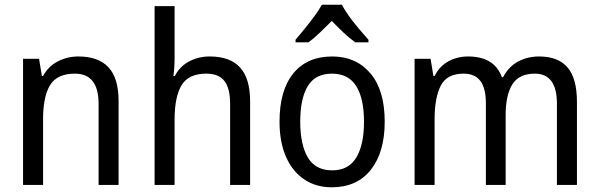

<svg xmlns="http://www.w3.org/2000/svg" viewBox="-20 -786 2546 816"><path d="M313 -546Q398 -546 441 -500Q484 -454 484 -355V0H399V-345Q399 -473 298 -473Q223 -473 193 -424.5Q163 -376 163 -278V0H78V-536H146L158 -463H163Q186 -505 226.5 -525.5Q267 -546 313 -546Z M722 -540Q722 -498 717 -463H723Q744 -504 784 -525Q824 -546 871 -546Q958 -546 1000.5 -499Q1043 -452 1043 -355V0H958V-345Q958 -410 934 -441.5Q910 -473 857 -473Q781 -473 751.5 -423.5Q722 -374 722 -278V0H637V-760H722Z M1615 -269Q1615 -139 1556 -64.5Q1497 10 1390 10Q1323 10 1273 -23.5Q1223 -57 1195.5 -119.5Q1168 -182 1168 -269Q1168 -402 1226.5 -474Q1285 -546 1392 -546Q1493 -546 1554 -474.5Q1615 -403 1615 -269ZM1256 -269Q1256 -171 1288.5 -116.5Q1321 -62 1392 -62Q1461 -62 1494 -116Q1527 -170 1527 -269Q1527 -367 1494 -420Q1461 -473 1391 -473Q1320 -473 1288 -420Q1256 -367 1256 -269ZM1433 -766Q1444 -744 1464 -716.5Q1484 -689 1506 -663Q1528 -637 1546 -617V-606H1490Q1466 -623 1440.5 -647Q1415 -671 1390 -697Q1364 -671 1339 -647Q1314 -623 1291 -606H1236V-617Q1254 -638 1275.5 -664.5Q1297 -691 1316.5 -717.5Q1336 -744 1348 -766Z M2271 -546Q2352 -546 2392 -499.5Q2432 -453 2432 -353V0H2347V-345Q2347 -473 2253 -473Q2186 -473 2157.5 -427.5Q2129 -382 2129 -296V0H2045V-346Q2045 -411 2021.5 -442Q1998 -473 1950 -473Q1879 -473 1853 -421.5Q1827 -370 1827 -279V0H1742V-536H1810L1822 -463H1827Q1848 -505 1886 -525.5Q1924 -546 1969 -546Q2081 -546 2113 -458H2118Q2142 -503 2182 -524.5Q2222 -546 2271 -546Z"/></svg>

Font: Noto Sans Gurmukhi SemiCondensed
Style: Regular
Weight: 400
Width: 4
Designer: Jelle Bosma - Monotype Design Team
Foundry: Monotype Imaging Inc.
Version: Version 2.004; ttfautohint (v1.8.4.7-5d5b)